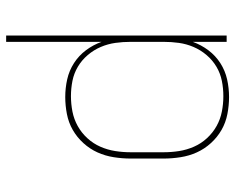

<svg xmlns="http://www.w3.org/2000/svg" viewBox="-92 -486 783 640"><g transform="rotate(90 300.0 -166.5)"><path d="M99 205V-530H120V-417Q130 -445 148 -469Q166 -493 191 -509Q216 -525 245 -531.5Q274 -538 304 -538Q332 -538 360.5 -532.5Q389 -527 413.5 -513Q438 -499 457.5 -477.5Q477 -456 488.5 -430.5Q500 -405 504.5 -376.5Q509 -348 509 -320V-210Q509 -182 504.5 -153.5Q500 -125 488.5 -99.5Q477 -74 457.5 -52.5Q438 -31 413.5 -17Q389 -3 360.5 2.5Q332 8 304 8Q274 8 245 1.5Q216 -5 191 -21Q166 -37 148 -61Q130 -85 120 -113V205ZM301 -11Q327 -11 352.5 -16Q378 -21 400.5 -33.5Q423 -46 441 -65.5Q459 -85 469.5 -109Q480 -133 484 -158.5Q488 -184 488 -210V-320Q488 -346 484 -371.5Q480 -397 469.5 -421Q459 -445 441 -464.5Q423 -484 400.5 -496.5Q378 -509 352.5 -514Q327 -519 301 -519Q275 -519 250 -514Q225 -509 203 -496Q181 -483 164 -463Q147 -443 137 -419.5Q127 -396 123.5 -371Q120 -346 120 -320V-210Q120 -184 123.5 -159Q127 -134 137 -110.5Q147 -87 164 -67Q181 -47 203 -34Q225 -21 250 -16Q275 -11 301 -11Z"/></g></svg>

Font: Iosevka Curly Thin Extended
Style: Regular
Weight: 100
Width: 7
Monospace: yes
Designer: Belleve Invis
Foundry: Belleve Invis
Version: Version 11.1.0; ttfautohint (v1.8.3)